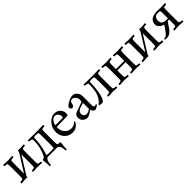

<svg xmlns="http://www.w3.org/2000/svg" viewBox="338 -1756 3211 3211"><g transform="rotate(-45 1943.0 -150.5)"><path d="M29.8 2.9Q26.4 -1 26.6 -11.5Q26.9 -22 29.8 -25.9Q44.4 -25.9 67.6 -30.3Q90.8 -34.7 92.8 -42Q98.1 -59.6 98.1 -116.2V-314Q98.1 -370.6 92.8 -388.2Q90.8 -395.5 67.9 -399.7Q44.9 -403.8 29.8 -403.8Q26.9 -407.7 26.6 -418.5Q26.4 -429.2 29.8 -433.1Q132.3 -428.2 136.2 -428.2Q140.6 -428.2 243.2 -433.1Q246.6 -429.2 246.3 -418.5Q246.1 -407.7 243.2 -403.8Q228 -403.8 205.1 -399.7Q182.1 -395.5 180.2 -388.2Q174.8 -370.6 174.8 -314V-83L370.1 -397Q370.1 -418.9 373 -423.8Q375.5 -430.2 382.8 -430.2Q386.2 -430.2 394 -429.2Q401.9 -428.2 409.2 -428.2Q426.8 -428.2 442.9 -429Q459 -429.7 480 -431.2Q501 -432.6 515.1 -433.1Q518.6 -429.2 518.3 -418.5Q518.1 -407.7 515.1 -403.8Q500 -403.8 477.1 -399.7Q454.1 -395.5 452.1 -388.2Q446.8 -370.6 446.8 -314V-116.2Q446.8 -59.6 452.1 -42Q454.1 -34.7 477.3 -30.3Q500.5 -25.9 515.1 -25.9Q518.1 -22 518.3 -11.5Q518.6 -1 515.1 2.9Q412.6 -2 408.2 -2Q404.3 -2 301.8 2.9Q298.3 -1 298.6 -11.5Q298.8 -22 301.8 -25.9Q316.4 -25.9 339.8 -30.3Q363.3 -34.7 365.2 -42Q370.1 -58.1 370.1 -116.2V-340.8L174.8 -26.9Q174.8 -11.7 171.9 -5.9Q169.4 0 162.1 0Q158.7 0 151.1 -1Q143.6 -2 136.2 -2Q132.3 -2 29.8 2.9Z M557.1 2.9Q555.2 -19 559.1 -25.9Q593.8 -28.8 606 -49.8Q683.1 -180.7 683.1 -372.1Q683.1 -384.8 674.8 -390.1Q660.6 -399.4 620.6 -403.3Q619.6 -403.3 618.9 -403.3Q618.2 -403.3 616.9 -403.6Q615.7 -403.8 614.7 -403.8Q612.3 -406.2 611.6 -417Q610.8 -427.7 614.7 -433.1Q714.8 -429.2 800.8 -429.2Q894 -429.2 976.1 -433.1Q979.5 -429.2 979.2 -418.5Q979 -407.7 976.1 -403.8Q960.9 -403.8 938 -399.7Q915 -395.5 913.1 -388.2Q907.7 -370.6 907.7 -314V-116.2Q907.7 -59.6 913.1 -42Q915 -34.7 938.2 -30.3Q961.4 -25.9 976.1 -25.9Q977.1 -24.4 977.5 -22Q978 -19.5 978 -16.1Q978 -12.7 977.8 -10Q977.5 -7.3 976.8 -3.2Q976.1 1 976.1 2.9Q966.8 63 966.8 133.8Q959.5 137.2 951.9 136.7Q944.3 136.2 939.9 133.8Q939.5 128.4 938.7 116.7Q938 105 937.5 97.7Q937 90.3 935.1 79.6Q933.1 68.8 930.2 59.1Q920.9 30.8 906.7 15.4Q892.6 0 870.1 0H664.1Q640.6 0 627 15.1Q613.3 30.3 604 59.1Q601.1 68.8 599.1 79.8Q597.2 90.8 596.4 97.7Q595.7 104.5 595 116.7Q594.2 128.9 593.8 133.8Q589.4 136.2 581.8 136.7Q574.2 137.2 566.9 133.8Q566.9 83 557.1 2.9ZM661.1 -43.9Q659.7 -37.6 666 -36.1Q699.7 -29.8 746.1 -29.8Q822.8 -29.8 826.2 -42Q831.1 -58.1 831.1 -116.2V-311Q831.1 -370.1 826.2 -386.2Q822.3 -400.9 770 -400.9Q718.8 -400.9 718.8 -382.8Q718.8 -296.4 704.3 -217.5Q689.9 -138.7 661.1 -43.9Z M1040.5 -200.2Q1040.5 -248.5 1058.8 -293.5Q1077.1 -338.4 1106 -369.6Q1134.8 -400.9 1169.7 -419.4Q1204.6 -438 1237.3 -438Q1271.5 -438 1298.8 -427.5Q1326.2 -417 1342.3 -401.6Q1358.4 -386.2 1369.1 -366.9Q1379.9 -347.7 1383.8 -331.5Q1387.7 -315.4 1387.7 -301.8Q1387.7 -278.8 1382.3 -267.1Q1377 -255.4 1363.3 -254.9Q1343.3 -253.4 1233.9 -250.7Q1124.5 -248 1111.3 -248V-241.2Q1111.3 -153.3 1158.4 -104.7Q1205.6 -56.2 1274.4 -56.2Q1310.5 -56.2 1339.6 -73.5Q1368.7 -90.8 1384.3 -108.9Q1384.8 -108.9 1386.7 -107.2Q1388.7 -105.5 1390.6 -102.1Q1392.6 -98.6 1392.6 -95.2Q1392.6 -86.9 1386.7 -77.1Q1378.9 -64.5 1366.9 -51.5Q1355 -38.6 1336.9 -24.2Q1318.8 -9.8 1293.5 -1Q1268.1 7.8 1240.7 7.8Q1152.8 7.8 1096.7 -51.5Q1040.5 -110.8 1040.5 -200.2ZM1116.7 -285.2H1279.3Q1302.2 -285.2 1302.2 -308.1Q1302.2 -317.4 1299.8 -328.9Q1297.4 -340.3 1291 -353.5Q1284.7 -366.7 1275.9 -377.2Q1267.1 -387.7 1252.7 -394.8Q1238.3 -401.9 1220.7 -401.9Q1203.6 -401.9 1188.5 -395.5Q1173.3 -389.2 1162.8 -378.7Q1152.3 -368.2 1143.8 -356Q1135.3 -343.8 1130.1 -331.3Q1125 -318.8 1121.8 -308.3Q1118.7 -297.9 1117.4 -291.5Q1116.2 -285.2 1116.7 -285.2Z M1471.2 -106.9Q1471.2 -135.7 1486.8 -158.2Q1502.4 -180.7 1521 -187Q1537.6 -192.9 1581.3 -208Q1625 -223.1 1654.3 -233.6Q1683.6 -244.1 1696.3 -250Q1703.6 -252.9 1705.8 -257.3Q1708 -261.7 1708 -274.9V-301.8Q1708 -336.9 1682.6 -367.4Q1657.2 -397.9 1622.1 -397.9Q1597.2 -397.9 1585 -382.8Q1572.8 -367.7 1567.4 -335.9Q1559.1 -288.1 1520 -288.1Q1504.9 -288.1 1495.6 -301Q1486.3 -314 1486.3 -330.1Q1486.3 -334 1488.5 -342.3Q1490.7 -350.6 1493.2 -354Q1523.9 -382.8 1575.2 -409.4Q1626.5 -436 1675.3 -436Q1718.8 -436 1751.5 -396Q1784.2 -356 1784.2 -298.8V-92.8Q1784.2 -45.9 1814.9 -45.9Q1819.3 -45.9 1823.5 -46.9Q1827.6 -47.9 1830.8 -49.1Q1834 -50.3 1837.2 -52Q1840.3 -53.7 1842.3 -54.9Q1844.2 -56.2 1845.9 -57.6Q1847.7 -59.1 1848.1 -59.1Q1852.1 -59.1 1852.1 -50.8Q1852.1 -40.5 1847.2 -32.2Q1835.4 -21.5 1810.8 -7.8Q1786.1 5.9 1772 5.9Q1751.5 5.9 1733.6 -14.4Q1715.8 -34.7 1710.9 -59.1Q1696.3 -44.4 1653.8 -18.3Q1611.3 7.8 1588.4 7.8Q1539.1 7.8 1505.1 -25.1Q1471.2 -58.1 1471.2 -106.9ZM1554.2 -116.2Q1554.2 -87.9 1573.5 -66.9Q1592.8 -45.9 1621.1 -45.9Q1645.5 -45.9 1676.8 -62.3Q1708 -78.6 1708 -86.9V-223.1Q1641.6 -203.6 1615.2 -193.8Q1554.2 -169.9 1554.2 -116.2Z M1872.6 -2Q1867.7 -9.8 1872.6 -18.1Q1909.7 -43 1934.6 -82Q1975.1 -143.6 1988.5 -212.4Q2002 -281.2 2002 -372.1Q2002 -384.8 1993.7 -390.1Q1979.5 -399.4 1939.5 -403.3Q1938.5 -403.3 1937.7 -403.3Q1937 -403.3 1935.8 -403.6Q1934.6 -403.8 1933.6 -403.8Q1931.2 -406.2 1930.4 -417Q1929.7 -427.7 1933.6 -433.1Q2033.7 -429.2 2119.6 -429.2Q2212.9 -429.2 2294.9 -433.1Q2298.3 -429.2 2298.1 -418.5Q2297.9 -407.7 2294.9 -403.8Q2279.8 -403.8 2256.8 -399.7Q2233.9 -395.5 2231.9 -388.2Q2226.6 -370.6 2226.6 -314V-116.2Q2226.6 -59.6 2231.9 -42Q2233.9 -34.7 2257.1 -30.3Q2280.3 -25.9 2294.9 -25.9Q2297.9 -22 2298.1 -11.5Q2298.3 -1 2294.9 2.9Q2192.4 -2 2188 -2Q2184.1 -2 2081.5 2.9Q2078.1 -1 2078.4 -11.5Q2078.6 -22 2081.5 -25.9Q2096.2 -25.9 2119.4 -30.3Q2142.6 -34.7 2144.5 -42Q2149.9 -59.6 2149.9 -116.2V-311Q2149.9 -368.7 2144.5 -386.2Q2140.6 -400.9 2088.9 -400.9Q2037.6 -400.9 2037.6 -382.8Q2037.6 -272.5 2022.9 -181.9Q2008.3 -91.3 1984.4 -41.7Q1960.4 7.8 1933.6 7.8Q1915.5 7.8 1897 4.6Q1878.4 1.5 1872.6 -2Z M2352.5 2.9Q2349.1 -1 2349.4 -11.5Q2349.6 -22 2352.5 -25.9Q2367.2 -25.9 2390.4 -30.3Q2413.6 -34.7 2415.5 -42Q2420.9 -59.6 2420.9 -116.2V-314Q2420.9 -370.6 2415.5 -388.2Q2413.6 -395.5 2390.6 -399.7Q2367.7 -403.8 2352.5 -403.8Q2349.6 -407.7 2349.4 -418.5Q2349.1 -429.2 2352.5 -433.1Q2455.1 -428.2 2459 -428.2Q2463.4 -428.2 2565.9 -433.1Q2569.3 -429.2 2569.1 -418.5Q2568.8 -407.7 2565.9 -403.8Q2550.8 -403.8 2527.8 -399.7Q2504.9 -395.5 2502.9 -388.2Q2497.6 -370.6 2497.6 -314V-231.9H2693.8V-314Q2693.8 -372.1 2689 -388.2Q2687 -395.5 2664.1 -399.7Q2641.1 -403.8 2626 -403.8Q2623 -407.7 2622.8 -418.5Q2622.6 -429.2 2626 -433.1Q2640.1 -432.6 2661.1 -431.2Q2682.1 -429.7 2698.2 -429Q2714.4 -428.2 2731.9 -428.2Q2736.3 -428.2 2838.9 -433.1Q2842.3 -429.2 2842 -418.5Q2841.8 -407.7 2838.9 -403.8Q2823.7 -403.8 2800.8 -399.7Q2777.8 -395.5 2775.9 -388.2Q2771 -372.1 2771 -314V-116.2Q2771 -58.1 2775.9 -42Q2777.8 -34.7 2801 -30.3Q2824.2 -25.9 2838.9 -25.9Q2841.8 -22 2842 -11.5Q2842.3 -1 2838.9 2.9Q2736.3 -2 2731.9 -2Q2714.4 -2 2698.2 -1.2Q2682.1 -0.5 2661.1 1Q2640.1 2.4 2626 2.9Q2622.6 -1 2622.8 -11.5Q2623 -22 2626 -25.9Q2640.6 -25.9 2663.8 -30.3Q2687 -34.7 2689 -42Q2693.8 -58.1 2693.8 -116.2V-200.2H2497.6V-116.2Q2497.6 -59.6 2502.9 -42Q2504.9 -34.7 2528.1 -30.3Q2551.3 -25.9 2565.9 -25.9Q2568.8 -22 2569.1 -11.5Q2569.3 -1 2565.9 2.9Q2463.4 -2 2459 -2Q2455.1 -2 2352.5 2.9Z M2897.5 2.9Q2894 -1 2894.3 -11.5Q2894.5 -22 2897.5 -25.9Q2912.1 -25.9 2935.3 -30.3Q2958.5 -34.7 2960.4 -42Q2965.8 -59.6 2965.8 -116.2V-314Q2965.8 -370.6 2960.4 -388.2Q2958.5 -395.5 2935.5 -399.7Q2912.6 -403.8 2897.5 -403.8Q2894.5 -407.7 2894.3 -418.5Q2894 -429.2 2897.5 -433.1Q3000 -428.2 3003.9 -428.2Q3008.3 -428.2 3110.8 -433.1Q3114.3 -429.2 3114 -418.5Q3113.8 -407.7 3110.8 -403.8Q3095.7 -403.8 3072.8 -399.7Q3049.8 -395.5 3047.9 -388.2Q3042.5 -370.6 3042.5 -314V-83L3237.8 -397Q3237.8 -418.9 3240.7 -423.8Q3243.2 -430.2 3250.5 -430.2Q3253.9 -430.2 3261.7 -429.2Q3269.5 -428.2 3276.9 -428.2Q3294.4 -428.2 3310.5 -429Q3326.7 -429.7 3347.7 -431.2Q3368.7 -432.6 3382.8 -433.1Q3386.2 -429.2 3386 -418.5Q3385.7 -407.7 3382.8 -403.8Q3367.7 -403.8 3344.7 -399.7Q3321.8 -395.5 3319.8 -388.2Q3314.5 -370.6 3314.5 -314V-116.2Q3314.5 -59.6 3319.8 -42Q3321.8 -34.7 3345 -30.3Q3368.2 -25.9 3382.8 -25.9Q3385.7 -22 3386 -11.5Q3386.2 -1 3382.8 2.9Q3280.3 -2 3275.9 -2Q3272 -2 3169.4 2.9Q3166 -1 3166.3 -11.5Q3166.5 -22 3169.4 -25.9Q3184.1 -25.9 3207.5 -30.3Q3231 -34.7 3232.9 -42Q3237.8 -58.1 3237.8 -116.2V-340.8L3042.5 -26.9Q3042.5 -11.7 3039.6 -5.9Q3037.1 0 3029.8 0Q3026.4 0 3018.8 -1Q3011.2 -2 3003.9 -2Q3000 -2 2897.5 2.9Z M3422.9 0Q3421.4 -1 3421.6 -8.8Q3421.9 -16.6 3424.8 -20Q3454.6 -20 3476.6 -35.2Q3502 -53.7 3535.4 -99.4Q3568.8 -145 3594.7 -190.9Q3559.1 -193.4 3522 -225.8Q3484.9 -258.3 3484.9 -299.8Q3484.9 -333.5 3498.8 -358.9Q3512.7 -384.3 3532 -397.9Q3551.3 -411.6 3577.1 -419.9Q3603 -428.2 3622.3 -430.7Q3641.6 -433.1 3659.7 -433.1Q3720.7 -430.2 3758.8 -430.2L3857.4 -433.1Q3860.8 -429.2 3860.6 -418.5Q3860.4 -407.7 3857.4 -403.8Q3842.3 -403.8 3819.3 -399.7Q3796.4 -395.5 3794.4 -388.2Q3789.6 -372.1 3789.6 -314V-116.2Q3789.6 -58.1 3794.4 -42Q3796.4 -34.7 3819.6 -30.3Q3842.8 -25.9 3857.4 -25.9Q3860.4 -22 3860.6 -11.5Q3860.8 -1 3857.4 2.9Q3843.8 2.4 3822.5 1Q3801.3 -0.5 3784.9 -1.2Q3768.6 -2 3750.5 -2Q3732.9 -2 3716.8 -1.2Q3700.7 -0.5 3679.7 1Q3658.7 2.4 3644.5 2.9Q3641.1 -1 3641.4 -11.5Q3641.6 -22 3644.5 -25.9Q3659.2 -25.9 3682.4 -30.3Q3705.6 -34.7 3707.5 -42Q3712.4 -58.1 3712.4 -116.2V-189.9H3686.5Q3678.7 -189.9 3666 -172.6Q3653.3 -155.3 3639.2 -131.6Q3625 -107.9 3601.3 -77.1Q3577.6 -46.4 3552.7 -25.9Q3517.1 3.9 3453.6 3.9Q3436.5 3.9 3422.9 0ZM3566.4 -314.9Q3566.4 -306.2 3566.7 -301Q3566.9 -295.9 3568.6 -284.4Q3570.3 -272.9 3574 -265.4Q3577.6 -257.8 3585 -248Q3592.3 -238.3 3602.8 -232.4Q3613.3 -226.6 3629.9 -222.2Q3646.5 -217.8 3667.5 -217.8H3712.4V-347.2Q3712.4 -385.3 3705.6 -392.1Q3694.8 -402.8 3654.8 -402.8Q3613.8 -402.8 3590.1 -377.9Q3566.4 -353 3566.4 -314.9Z"/></g></svg>

Font: Crimson
Style: Roman
Weight: 400
Version: Version 0.8